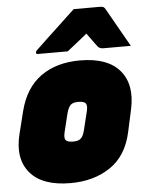

<svg xmlns="http://www.w3.org/2000/svg" viewBox="-57 -867 714 933"><g transform="rotate(-5 300.0 -400.5)"><path d="M346 -570Q481 -570 540 -500Q599 -430 573 -311L549 -201Q524 -88 443.5 -34Q363 20 250 20Q112 20 52.5 -51Q-7 -122 23 -241L50 -349Q78 -460 154.5 -515Q231 -570 346 -570ZM320 -370Q295 -370 283.5 -359.5Q272 -349 264 -320L242 -230Q235 -202 243 -191Q251 -180 280 -180Q305 -180 317 -191Q329 -202 336 -230L358 -320Q365 -348 357 -359Q349 -370 320 -370ZM338 -821H467Q478 -821 483 -818Q488 -815 493 -806Q502 -791 520.5 -757.5Q539 -724 561 -686Q583 -648 599 -619H465Q447 -619 438 -630Q432 -638 420.5 -653.5Q409 -669 389 -697Q355 -670 333 -652Q311 -634 291 -619H146Q135 -619 137 -628Q138 -633 142 -637Q146 -641 162 -656Q176 -670 200.5 -692.5Q225 -715 251.5 -740Q278 -765 301.5 -787Q325 -809 338 -821Z"/></g></svg>

Font: Recursive Mn Lnr St XBk
Style: Italic
Weight: 1000
Italic angle: -15°
Monospace: yes
Version: Version 1.079;hotconv 1.0.112;makeotfexe 2.5.65598; ttfautoh